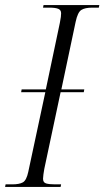

<svg xmlns="http://www.w3.org/2000/svg" viewBox="-45 -734 410 754"><path d="M-25 0 -23 -10H3Q31 -10 45 -18Q59 -26 66 -59L133 -372H38L40 -383H135L190 -644Q193 -659 194 -667.5Q195 -676 195 -682Q195 -695 183.5 -699.5Q172 -704 149 -704H124L126 -714H345L343 -704H317Q289 -704 274.5 -695Q260 -686 252 -648L196 -383H286L284 -372H193L129 -71Q127 -60 125.5 -49Q124 -38 124 -32Q124 -17 136.5 -13.5Q149 -10 171 -10H195L193 0Z"/></svg>

Font: Noto Serif Display ExtraCondensed Light
Style: Italic
Weight: 300
Width: 2
Italic angle: -12°
Designer: Monotype Design Team
Foundry: Monotype Imaging Inc.
Version: Version 2.009